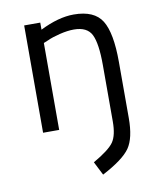

<svg xmlns="http://www.w3.org/2000/svg" viewBox="-84 -577 735 881"><g transform="rotate(-10 284.0 -136.5)"><path d="M162 0H87V-500H162V-467Q248 -510 319 -510Q415 -510 450.5 -452.5Q486 -395 486 -260V2Q486 95 455 140Q424 185 325 237L293 174Q368 131 389.5 100Q411 69 411 4V-259Q411 -359 390.5 -400.5Q370 -442 308 -442Q278 -442 241.5 -433Q205 -424 184 -414L162 -405Z"/></g></svg>

Font: TitilliumText22L Rg
Style: Regular
Weight: 400
Designer: Campivisivi
Foundry: Campivisivi
Version: 1.000